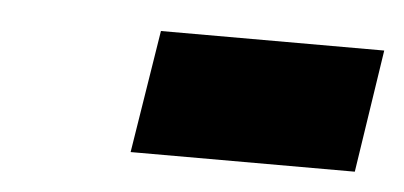

<svg xmlns="http://www.w3.org/2000/svg" viewBox="-27 -778 452 215"><g transform="rotate(5 199.0 -670.0)"><path d="M125 -601 147 -739H398L377 -601Z"/></g></svg>

Font: Georama Condensed Black
Style: Italic
Weight: 900
Width: 3
Italic angle: -9°
Designer: Jean-Baptiste Levee
Foundry: Production Type
Version: Version 1.000